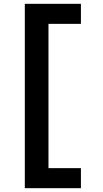

<svg xmlns="http://www.w3.org/2000/svg" viewBox="-20 -843 540 1006"><path d="M404 143H110V-823H404V-718H234V38H404Z"/></svg>

Font: Iosevka Term Curly Extrabold
Style: Regular
Weight: 800
Designer: Belleve Invis
Foundry: Belleve Invis
Version: Version 32.3.0